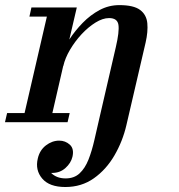

<svg xmlns="http://www.w3.org/2000/svg" viewBox="-79 -490 718 770"><path d="M-50.5 -36.5H19.5L109 -423.5H39L47 -460H229L199 -331.5Q222 -367 252.8 -398.5Q283.5 -430 320.5 -449.8Q357.5 -469.5 399.5 -469.5Q457 -469.5 482.8 -450.2Q508.5 -431 511.8 -397Q515 -363 505 -319.5L428 11.5Q413 76.5 380 133.2Q347 190 297.5 225Q248 260 183 260Q119 260 90.2 226Q61.5 192 72.5 146Q80 112.5 105 93.2Q130 74 158.5 74Q183 74 201 90.2Q219 106.5 211.5 139Q205.5 164 183.5 183.8Q161.5 203.5 130.5 203.5Q128 203.5 126 203.5Q148 225.5 184 225.5Q218.5 225.5 240.2 205.2Q262 185 275.8 150.2Q289.5 115.5 299.5 71.5Q309.5 27.5 320.5 -20L385.5 -301Q400 -363 396 -390.2Q392 -417.5 358.5 -417.5Q333 -417.5 304 -399.5Q275 -381.5 248.2 -352.8Q221.5 -324 201.8 -290.5Q182 -257 175 -225.5H174.5L131 -36.5H200.5L192 0H-59Z"/></svg>

Font: Bodoni* 06pt Medium
Style: Italic
Weight: 500
Italic angle: -13°
Version: Version 2.3